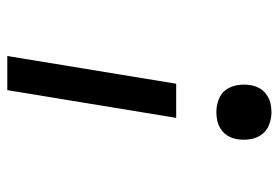

<svg xmlns="http://www.w3.org/2000/svg" viewBox="-142 -634 783 540"><g transform="rotate(-90 250.0 -363.5)"><path d="M285 -260H189L267 -735H363ZM205 8Q187 8 170 1.5Q153 -5 142.5 -19Q132 -33 129 -51.5Q126 -70 129 -88Q131 -101 137.5 -113Q144 -125 155.5 -133Q167 -141 179.5 -144Q192 -147 205 -147Q223 -147 240.5 -140.5Q258 -134 268 -120Q278 -106 281 -87.5Q284 -69 281 -51Q279 -38 272.5 -26Q266 -14 254.5 -6Q243 2 230.5 5Q218 8 205 8Z"/></g></svg>

Font: Iosevka Aile Medium Oblique
Style: Regular
Weight: 500
Italic angle: -9°
Designer: Belleve Invis
Foundry: Belleve Invis
Version: Version 31.1.0; ttfautohint (v1.8.4)